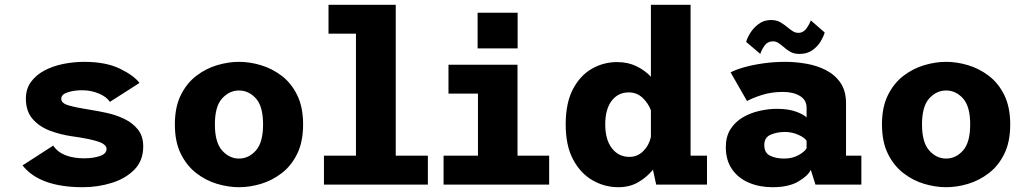

<svg xmlns="http://www.w3.org/2000/svg" viewBox="-20 -770 4290 801"><path d="M325.5 11Q145.5 11 74 -80L202 -162.5Q220.5 -135 253.8 -122.2Q287 -109.5 331 -109.5Q368.5 -109.5 396.5 -119Q424.5 -128.5 424.5 -148.5Q424.5 -168 388.2 -179.8Q352 -191.5 280 -201.5Q231 -208.5 187.2 -225.2Q143.5 -242 115.8 -274Q88 -306 88 -358.5Q88 -399 109 -428Q130 -457 165.2 -475.8Q200.5 -494.5 243.8 -503.2Q287 -512 331.5 -512Q421 -512 479.5 -483.8Q538 -455.5 562 -424L438.5 -345Q425.5 -365.5 393 -379.5Q360.5 -393.5 321.5 -393.5Q290 -393.5 262.8 -385Q235.5 -376.5 235.5 -357.5Q235.5 -339 267.2 -330Q299 -321 353 -312.5Q386.5 -307.5 425.2 -299Q464 -290.5 498.5 -274Q533 -257.5 555.2 -230Q577.5 -202.5 577.5 -159Q577.5 -100 540.8 -62.5Q504 -25 446.2 -7Q388.5 11 325.5 11Z M977 11Q932.5 11 885.5 -3Q838.5 -17 798.8 -47.8Q759 -78.5 734.2 -128.5Q709.5 -178.5 709.5 -251Q709.5 -323 734.2 -373Q759 -423 798.8 -453.5Q838.5 -484 885.5 -498Q932.5 -512 977 -512Q1022 -512 1068.8 -498Q1115.5 -484 1155.5 -453.5Q1195.5 -423 1220 -373Q1244.5 -323 1244.5 -251Q1244.5 -178.5 1220 -128.5Q1195.5 -78.5 1155.5 -47.8Q1115.5 -17 1068.8 -3Q1022 11 977 11ZM977 -108.5Q1017.5 -108.5 1047.5 -142Q1077.5 -175.5 1077.5 -251Q1077.5 -326.5 1047.5 -359.5Q1017.5 -392.5 977 -392.5Q937 -392.5 906.8 -359.5Q876.5 -326.5 876.5 -251Q876.5 -175.5 906.8 -142Q937 -108.5 977 -108.5Z M1331.5 0V-120.5H1465V-629.5H1350.5V-750H1631V-120.5H1765V0Z M1972.5 -717H2139.5V-568H1972.5ZM1830.5 0V-120.5H1974V-379.5H1851V-500H2139V-120.5H2271V0Z M2559.5 11Q2502.5 11 2452.5 -17.5Q2402.5 -46 2371.2 -104Q2340 -162 2340 -251Q2340 -340 2370 -397.5Q2400 -455 2448.8 -483Q2497.5 -511 2554.5 -511Q2600 -511 2635.2 -493.8Q2670.5 -476.5 2695.5 -450V-750H2861V-120.5H2929.5V0H2717.5L2704 -62Q2679 -31 2643 -10Q2607 11 2559.5 11ZM2505 -251Q2505 -187.5 2532.8 -151.5Q2560.5 -115.5 2606 -115.5Q2639.5 -115.5 2663.8 -139.8Q2688 -164 2695.5 -199V-310Q2684 -340 2660.5 -362.2Q2637 -384.5 2603 -384.5Q2558.5 -384.5 2531.8 -349.5Q2505 -314.5 2505 -251Z M3202.5 11Q3148 11 3103.8 -8Q3059.5 -27 3033.8 -64.2Q3008 -101.5 3008 -156.5Q3008 -200 3027.2 -230.5Q3046.5 -261 3078 -279.8Q3109.5 -298.5 3147.2 -307.2Q3185 -316 3221.5 -316Q3269 -316 3301.5 -304Q3334 -292 3345 -280V-320.5Q3345 -353 3317 -369.8Q3289 -386.5 3247 -386.5Q3198 -386.5 3158.5 -373.8Q3119 -361 3096.5 -348.5L3028 -468Q3047 -478.5 3082.5 -488.8Q3118 -499 3162.8 -505.5Q3207.5 -512 3255.5 -512Q3299 -512 3343.8 -504.2Q3388.5 -496.5 3426 -477.2Q3463.5 -458 3486.5 -424.5Q3509.5 -391 3509.5 -339.5V-120.5H3573.5V0H3382L3362.5 -61.5Q3351.5 -37 3311 -13Q3270.5 11 3202.5 11ZM3251.5 -108.5Q3286 -108.5 3312 -123.2Q3338 -138 3345 -151.5V-182.5Q3337.5 -195.5 3311 -207.5Q3284.5 -219.5 3254 -219.5Q3222.5 -219.5 3195.5 -208.2Q3168.5 -197 3168.5 -165Q3168.5 -132.5 3192.5 -120.5Q3216.5 -108.5 3251.5 -108.5ZM3315.5 -545Q3291.5 -545 3275.5 -554.8Q3259.5 -564.5 3247.5 -575.5Q3237 -584.5 3227 -591Q3217 -597.5 3205 -597.5Q3182 -597.5 3169 -578.8Q3156 -560 3152 -545L3093 -595Q3096 -609 3109 -630.8Q3122 -652.5 3144.2 -669.5Q3166.5 -686.5 3196.5 -686.5Q3220 -686.5 3236.2 -676.8Q3252.5 -667 3265.5 -656Q3277 -646.5 3287.5 -639.8Q3298 -633 3310.5 -633Q3331.5 -633 3344.8 -651.8Q3358 -670.5 3362.5 -685L3420.5 -634.5Q3416.5 -619 3404 -597.8Q3391.5 -576.5 3369.5 -560.8Q3347.5 -545 3315.5 -545Z M3927 11Q3882.5 11 3835.5 -3Q3788.5 -17 3748.8 -47.8Q3709 -78.5 3684.2 -128.5Q3659.5 -178.5 3659.5 -251Q3659.5 -323 3684.2 -373Q3709 -423 3748.8 -453.5Q3788.5 -484 3835.5 -498Q3882.5 -512 3927 -512Q3972 -512 4018.8 -498Q4065.5 -484 4105.5 -453.5Q4145.5 -423 4170 -373Q4194.5 -323 4194.5 -251Q4194.5 -178.5 4170 -128.5Q4145.5 -78.5 4105.5 -47.8Q4065.5 -17 4018.8 -3Q3972 11 3927 11ZM3927 -108.5Q3967.5 -108.5 3997.5 -142Q4027.5 -175.5 4027.5 -251Q4027.5 -326.5 3997.5 -359.5Q3967.5 -392.5 3927 -392.5Q3887 -392.5 3856.8 -359.5Q3826.5 -326.5 3826.5 -251Q3826.5 -175.5 3856.8 -142Q3887 -108.5 3927 -108.5Z"/></svg>

Font: Trispace
Style: Bold
Weight: 700
Designer: Tyler Finck
Foundry: Etcetera Type Company
Version: Version 1.210; ttfautohint (v1.8.3)